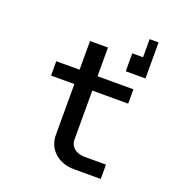

<svg xmlns="http://www.w3.org/2000/svg" viewBox="-138 -891 937 1006"><g transform="rotate(20 330.0 -388.0)"><path d="M385 0H535V-80H415C368 -80 335 -107 335 -146V-420H535V-500H335V-660H235V-500H105V-420H235V-136C235 -57 298 0 385 0ZM465 -575H575V-776H525V-675H465Z"/></g></svg>

Font: Uncut Plan8
Style: Regular
Weight: 400
Designer: Kasper Nordkvist
Foundry: UNCUT.wtf
Version: Version 1.002;Glyphs 3.1.2 (3151)